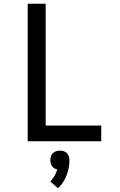

<svg xmlns="http://www.w3.org/2000/svg" viewBox="-20 -755 640 1026"><path d="M128 0V-735H224V-84H521V0ZM290 251 249 215Q262 201 271.5 184.5Q281 168 286 150Q278 149 270.5 144.5Q263 140 258 133Q253 126 251 117.5Q249 109 249 101Q249 91 252 81Q255 71 262.5 63.5Q270 56 280 53Q290 50 300 50Q310 50 320 53Q330 56 337.5 63.5Q345 71 348 81Q351 91 351 101Q351 122 347 142.5Q343 163 335.5 182.5Q328 202 316.5 219.5Q305 237 290 251Z"/></svg>

Font: Iosevka Aile Medium
Style: Regular
Weight: 500
Designer: Belleve Invis
Foundry: Belleve Invis
Version: Version 27.3.5; ttfautohint (v1.8.4)